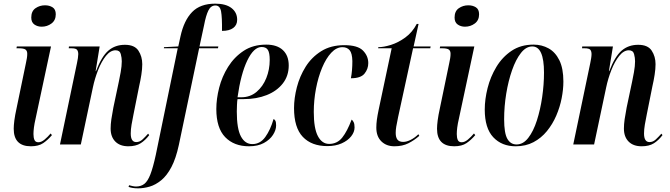

<svg xmlns="http://www.w3.org/2000/svg" viewBox="-20 -790 3664 1050"><path d="M208 -644Q185 -644 168 -656Q151 -668 151 -694Q151 -729 174 -745Q197 -761 226 -761Q250 -761 267.5 -750Q285 -739 285 -712Q285 -679 261.5 -661.5Q238 -644 208 -644ZM149 10Q55 10 55 -86Q55 -104 58.5 -131.5Q62 -159 71 -200L122 -446Q125 -460 127 -472Q129 -484 129 -496Q129 -512 119.5 -519Q110 -526 81 -526H70L72 -536H259L175 -143Q168 -113 165.5 -92.5Q163 -72 163 -57Q163 -37 168.5 -24.5Q174 -12 190 -12Q206 -12 223.5 -26.5Q241 -41 257 -60L264 -51Q242 -25 216.5 -7.5Q191 10 149 10Z M682 10Q636 10 610.5 -16Q585 -42 585 -87Q585 -110 589 -138Q593 -166 600 -202L630 -344Q634 -362 640 -395.5Q646 -429 646 -455Q646 -474 640.5 -494.5Q635 -515 612 -515Q584 -515 559.5 -484.5Q535 -454 516.5 -407Q498 -360 488 -312L422 0H308L401 -445Q404 -459 406 -472Q408 -485 408 -494Q408 -509 401.5 -517.5Q395 -526 370 -526H356L357 -536H525L503 -401H505Q536 -482 573 -513.5Q610 -545 663 -545Q716 -545 737 -513Q758 -481 758 -439Q758 -413 753 -381Q748 -349 741 -319L710 -164Q704 -135 699.5 -108.5Q695 -82 695 -60Q695 -13 725 -13Q744 -13 759.5 -27.5Q775 -42 790 -59L796 -51Q775 -23 749 -6.5Q723 10 682 10Z M735 240Q704 240 683 232L686 223Q693 225 704 227.5Q715 230 724 230Q751 230 769.5 215.5Q788 201 802.5 163.5Q817 126 832 57L952 -526H876L877 -532L955 -536L967 -591Q986 -678 1030.5 -724Q1075 -770 1157 -770Q1215 -770 1246 -746Q1277 -722 1277 -682Q1277 -653 1255.5 -637Q1234 -621 1194 -621Q1195 -695 1189 -727.5Q1183 -760 1158 -760Q1133 -760 1119.5 -732.5Q1106 -705 1096 -652L1071 -536H1174L1172 -526H1069L958 3Q942 77 917.5 123.5Q893 170 862 195.5Q831 221 798.5 230.5Q766 240 735 240Z M1342 10Q1260 10 1211.5 -40Q1163 -90 1163 -194Q1163 -249 1178.5 -310Q1194 -371 1227.5 -424.5Q1261 -478 1312.5 -512Q1364 -546 1436 -546Q1495 -546 1527 -516Q1559 -486 1559 -432Q1559 -375 1526.5 -333.5Q1494 -292 1438.5 -270Q1383 -248 1313 -248H1279Q1277 -240 1276 -216.5Q1275 -193 1275 -180Q1275 -86 1297.5 -44Q1320 -2 1360 -2Q1403 -2 1431 -41Q1459 -80 1476 -139Q1482 -137 1486 -129.5Q1490 -122 1490 -104Q1490 -79 1473 -52.5Q1456 -26 1423 -8Q1390 10 1342 10ZM1299 -258Q1348 -258 1383 -287.5Q1418 -317 1436.5 -363.5Q1455 -410 1455 -462Q1455 -501 1445 -517Q1435 -533 1411 -533Q1368 -533 1332.5 -459.5Q1297 -386 1279 -258Z M1770 9Q1684 9 1636 -41.5Q1588 -92 1588 -199Q1588 -253 1603.5 -313Q1619 -373 1651.5 -425Q1684 -477 1736.5 -510Q1789 -543 1863 -543Q1936 -543 1965 -513.5Q1994 -484 1994 -445Q1994 -413 1973.5 -387.5Q1953 -362 1899 -362Q1903 -383 1905 -406.5Q1907 -430 1907 -456Q1906 -499 1892 -515.5Q1878 -532 1853 -532Q1820 -532 1791.5 -501.5Q1763 -471 1741.5 -419.5Q1720 -368 1708 -305Q1696 -242 1696 -178Q1696 -88 1718.5 -45.5Q1741 -3 1780 -3Q1824 -3 1851.5 -37.5Q1879 -72 1903 -136Q1909 -132 1914 -122Q1919 -112 1919 -93Q1919 -68 1900.5 -44.5Q1882 -21 1848.5 -6Q1815 9 1770 9Z M2137 10Q2093 10 2065.5 -17Q2038 -44 2038 -92Q2038 -112 2041 -135Q2044 -158 2051 -191L2122 -526H2048L2049 -532Q2078 -532 2118 -544.5Q2158 -557 2196.5 -585Q2235 -613 2259 -659H2269L2242 -536H2335L2333 -526H2239L2157 -149Q2150 -116 2147 -97.5Q2144 -79 2144 -63Q2144 -39 2153.5 -26.5Q2163 -14 2185 -14Q2204 -14 2226.5 -25.5Q2249 -37 2268 -56L2273 -47Q2246 -23 2213.5 -6.5Q2181 10 2137 10Z M2523 -644Q2500 -644 2483 -656Q2466 -668 2466 -694Q2466 -729 2489 -745Q2512 -761 2541 -761Q2565 -761 2582.5 -750Q2600 -739 2600 -712Q2600 -679 2576.5 -661.5Q2553 -644 2523 -644ZM2464 10Q2370 10 2370 -86Q2370 -104 2373.5 -131.5Q2377 -159 2386 -200L2437 -446Q2440 -460 2442 -472Q2444 -484 2444 -496Q2444 -512 2434.5 -519Q2425 -526 2396 -526H2385L2387 -536H2574L2490 -143Q2483 -113 2480.5 -92.5Q2478 -72 2478 -57Q2478 -37 2483.5 -24.5Q2489 -12 2505 -12Q2521 -12 2538.5 -26.5Q2556 -41 2572 -60L2579 -51Q2557 -25 2531.5 -7.5Q2506 10 2464 10Z M2800 10Q2724 10 2677.5 -39.5Q2631 -89 2631 -191Q2631 -247 2646.5 -308.5Q2662 -370 2694.5 -424Q2727 -478 2777.5 -512Q2828 -546 2898 -546Q2943 -546 2980 -525.5Q3017 -505 3039 -460.5Q3061 -416 3061 -344Q3061 -301 3051.5 -252.5Q3042 -204 3022 -157.5Q3002 -111 2971 -73Q2940 -35 2897.5 -12.5Q2855 10 2800 10ZM2805 0Q2841 0 2869 -36Q2897 -72 2916 -131Q2935 -190 2945 -259Q2955 -328 2955 -393Q2955 -536 2891 -536Q2857 -536 2829 -500.5Q2801 -465 2780.5 -406.5Q2760 -348 2748.5 -278Q2737 -208 2737 -138Q2737 -62 2754.5 -31Q2772 0 2805 0Z M3489 10Q3443 10 3417.5 -16Q3392 -42 3392 -87Q3392 -110 3396 -138Q3400 -166 3407 -202L3437 -344Q3441 -362 3447 -395.5Q3453 -429 3453 -455Q3453 -474 3447.5 -494.5Q3442 -515 3419 -515Q3391 -515 3366.5 -484.5Q3342 -454 3323.5 -407Q3305 -360 3295 -312L3229 0H3115L3208 -445Q3211 -459 3213 -472Q3215 -485 3215 -494Q3215 -509 3208.5 -517.5Q3202 -526 3177 -526H3163L3164 -536H3332L3310 -401H3312Q3343 -482 3380 -513.5Q3417 -545 3470 -545Q3523 -545 3544 -513Q3565 -481 3565 -439Q3565 -413 3560 -381Q3555 -349 3548 -319L3517 -164Q3511 -135 3506.5 -108.5Q3502 -82 3502 -60Q3502 -13 3532 -13Q3551 -13 3566.5 -27.5Q3582 -42 3597 -59L3603 -51Q3582 -23 3556 -6.5Q3530 10 3489 10Z"/></svg>

Font: Noto Serif Display ExtraCondensed SemiBold
Style: Italic
Weight: 600
Width: 2
Italic angle: -12°
Designer: Monotype Design Team
Foundry: Monotype Imaging Inc.
Version: Version 2.009